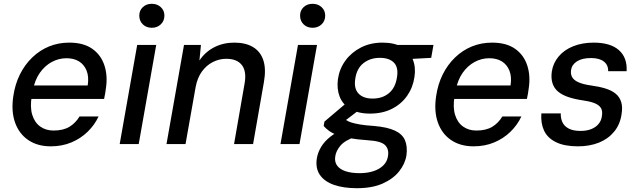

<svg xmlns="http://www.w3.org/2000/svg" viewBox="-20 -757 3358 1009"><path d="M247 12Q177 12 128.5 -21Q80 -54 59 -113.5Q38 -173 50 -252Q59 -314 84.5 -365.5Q110 -417 149.5 -455Q189 -493 238 -513Q287 -533 344 -533Q419 -533 465 -500.5Q511 -468 529 -412.5Q547 -357 536 -289Q535 -278 532.5 -265Q530 -252 527 -237H120L132 -308H441Q448 -354 435 -386Q422 -418 395 -434.5Q368 -451 329 -451Q289 -451 252.5 -431.5Q216 -412 189.5 -374.5Q163 -337 152 -280L147 -252Q137 -194 149.5 -153.5Q162 -113 191.5 -92Q221 -71 261 -71Q312 -71 344.5 -90.5Q377 -110 398 -145H498Q477 -100 440.5 -64.5Q404 -29 355 -8.5Q306 12 247 12Z M609 0 701 -521H801L709 0ZM778 -611Q749 -611 730.5 -629Q712 -647 712 -675Q712 -702 730.5 -719.5Q749 -737 778 -737Q806 -737 825 -719.5Q844 -702 844 -675Q844 -647 825 -629Q806 -611 778 -611Z M855 0 947 -521H1036L1028 -439Q1058 -484 1105.5 -508.5Q1153 -533 1211 -533Q1271 -533 1310 -509.5Q1349 -486 1364 -440Q1379 -394 1367 -326L1310 0H1210L1265 -316Q1277 -381 1251.5 -414.5Q1226 -448 1169 -448Q1132 -448 1098.5 -431Q1065 -414 1041 -381Q1017 -348 1008 -299L955 0Z M1454 0 1546 -521H1646L1554 0ZM1623 -611Q1594 -611 1575.5 -629Q1557 -647 1557 -675Q1557 -702 1575.5 -719.5Q1594 -737 1623 -737Q1651 -737 1670 -719.5Q1689 -702 1689 -675Q1689 -647 1670 -629Q1651 -611 1623 -611Z M1856 232Q1785 232 1735 214.5Q1685 197 1661 162Q1637 127 1645 75Q1650 45 1667 16Q1684 -13 1716 -38.5Q1748 -64 1796 -83L1849 -39Q1792 -19 1769 8.5Q1746 36 1742 64Q1737 93 1751.5 113Q1766 133 1796.5 143Q1827 153 1869 153Q1932 153 1972.5 129Q2013 105 2019 63Q2025 27 2003.5 5.5Q1982 -16 1912 -20Q1856 -24 1817 -31Q1778 -38 1752 -47.5Q1726 -57 1709 -69.5Q1692 -82 1681 -95L1685 -118L1803 -218L1883 -191L1752 -91L1781 -140Q1791 -132 1801 -125Q1811 -118 1827 -113Q1843 -108 1871 -103Q1899 -98 1946 -95Q2016 -89 2055.5 -70.5Q2095 -52 2108.5 -19.5Q2122 13 2116 59Q2109 104 2077.5 143.5Q2046 183 1991 207.5Q1936 232 1856 232ZM1924 -160Q1862 -160 1821.5 -184Q1781 -208 1765 -249Q1749 -290 1756 -342Q1764 -396 1795.5 -439Q1827 -482 1877 -507.5Q1927 -533 1990 -533Q2054 -533 2093.5 -509Q2133 -485 2149.5 -444Q2166 -403 2158 -352Q2150 -297 2119.5 -253.5Q2089 -210 2039.5 -185Q1990 -160 1924 -160ZM1938 -239Q1990 -239 2024 -267.5Q2058 -296 2066 -350Q2075 -402 2050.5 -427.5Q2026 -453 1976 -453Q1926 -453 1890.5 -425.5Q1855 -398 1847 -343Q1839 -292 1864 -265.5Q1889 -239 1938 -239ZM2061 -443 2051 -521H2258L2246 -453Z M2469 12Q2399 12 2350.5 -21Q2302 -54 2281 -113.5Q2260 -173 2272 -252Q2281 -314 2306.5 -365.5Q2332 -417 2371.5 -455Q2411 -493 2460 -513Q2509 -533 2566 -533Q2641 -533 2687 -500.5Q2733 -468 2751 -412.5Q2769 -357 2758 -289Q2757 -278 2754.5 -265Q2752 -252 2749 -237H2342L2354 -308H2663Q2670 -354 2657 -386Q2644 -418 2617 -434.5Q2590 -451 2551 -451Q2511 -451 2474.5 -431.5Q2438 -412 2411.5 -374.5Q2385 -337 2374 -280L2369 -252Q2359 -194 2371.5 -153.5Q2384 -113 2413.5 -92Q2443 -71 2483 -71Q2534 -71 2566.5 -90.5Q2599 -110 2620 -145H2720Q2699 -100 2662.5 -64.5Q2626 -29 2577 -8.5Q2528 12 2469 12Z M3017 12Q2946 12 2901.5 -10Q2857 -32 2839 -71Q2821 -110 2825 -161H2927Q2926 -136 2935.5 -115Q2945 -94 2968.5 -81.5Q2992 -69 3031 -69Q3063 -69 3087 -78.5Q3111 -88 3125.5 -105.5Q3140 -123 3143 -146Q3148 -175 3137 -191Q3126 -207 3101.5 -216Q3077 -225 3040 -230Q2999 -236 2966.5 -247Q2934 -258 2913 -275.5Q2892 -293 2883.5 -319.5Q2875 -346 2880 -382Q2887 -426 2916 -460.5Q2945 -495 2992.5 -514Q3040 -533 3100 -533Q3188 -533 3232.5 -493.5Q3277 -454 3273 -383H3176Q3177 -415 3153.5 -433.5Q3130 -452 3086 -452Q3039 -452 3012 -434.5Q2985 -417 2981 -389Q2978 -368 2986.5 -352Q2995 -336 3019 -325Q3043 -314 3085 -308Q3129 -302 3161.5 -292Q3194 -282 3215 -265Q3236 -248 3244.5 -221Q3253 -194 3246 -154Q3238 -102 3207 -64.5Q3176 -27 3127.5 -7.5Q3079 12 3017 12Z"/></svg>

Font: DM Sans 10pt Medium
Style: Italic
Weight: 500
Italic angle: -10°
Version: Version 4.004;gftools[0.9.30]